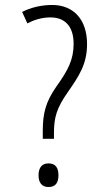

<svg xmlns="http://www.w3.org/2000/svg" viewBox="-20 -744 440 772"><path d="M152 -186H197V-210C197 -272 208 -310 253 -374C298 -439 330 -486 330 -567C330 -667 274 -724 190 -724C144 -724 102 -713 69 -696L90 -650C117 -664 148 -674 183 -674C242 -674 276 -637 276 -568C276 -503 253 -461 206 -395C163 -333 152 -287 152 -217ZM135 -39C135 -10 148 8 175 8C203 8 215 -9 215 -39C215 -70 203 -87 175 -87C147 -87 135 -68 135 -39Z"/></svg>

Font: Noto Sans Gurmukhi UI ExtraCondensed Light
Style: Regular
Weight: 300
Width: 2
Designer: Jelle Bosma - Monotype Design Team
Foundry: Monotype Imaging Inc.
Version: Version 2.004